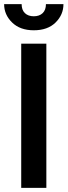

<svg xmlns="http://www.w3.org/2000/svg" viewBox="-43 -912 328 932"><path d="M60 0V-700H182V0ZM121 -765Q54.5 -765 15.8 -802.8Q-23 -840.5 -23 -892H62Q62 -863.5 78 -848.2Q94 -833 121 -833Q148 -833 164 -848.2Q180 -863.5 180 -892H265Q265 -840.5 226.8 -802.8Q188.5 -765 121 -765Z"/></svg>

Font: Cabin Condensed
Style: Bold
Weight: 700
Width: 3
Designer: Pablo Impallari
Foundry: Pablo Impallari. http://www.impallari.com Igino Marini. http://www.ikern.com
Version: Version 3.001; ttfautohint (v1.8.3)